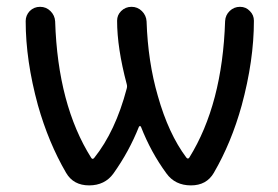

<svg xmlns="http://www.w3.org/2000/svg" viewBox="-20 -567 820 566"><path d="M249 -101.6Q252.9 -95.7 257.8 -101.6Q320.3 -179.7 353.5 -305.7Q355.5 -312.5 353.5 -319.3Q325.2 -425.8 325.2 -505.9Q325.2 -522.5 336.9 -534.2Q349.6 -546.9 367.7 -546.9Q385.7 -546.9 398.4 -534.2Q411.1 -521.5 412.1 -503.9Q416 -384.8 445.3 -284.2Q476.6 -172.9 529.3 -102.5Q534.2 -96.7 538.1 -102.5Q635.7 -259.8 643.6 -504.9Q644.5 -522.5 657.2 -534.7Q669.9 -546.9 687.5 -546.9Q705.1 -546.9 716.8 -534.2Q728.5 -522.5 728.5 -505.9Q728.5 -388.7 692.4 -255.9Q662.1 -146.5 610.4 -57.6Q588.9 -20.5 543 -20.5Q496.1 -20.5 470.7 -55.7Q424.8 -118.2 395.5 -193.4Q394.5 -195.3 392.6 -195.3Q390.6 -195.3 389.6 -193.4Q360.4 -120.1 314.5 -55.7Q289.1 -20.5 242.7 -20.5Q196.3 -20.5 174.8 -57.6Q123 -146.5 91.8 -256.8Q55.7 -388.7 55.7 -504.9Q55.7 -521.5 67.4 -534.2Q80.1 -546.9 98.1 -546.9Q116.2 -546.9 128.9 -534.2Q141.6 -521.5 142.6 -503.9Q150.4 -257.8 249 -101.6Z"/></svg>

Font: Gen Jyuu Gothic P Regular
Style: Regular
Weight: 400
Designer: [Source Han Sans]
Ryoko NISHIZUKA  (kana & ideographs); Paul D. Hunt (Latin, Greek & Cyrillic); Wenlong ZHANG  (bopomofo
Version: Version 1.002.20150607